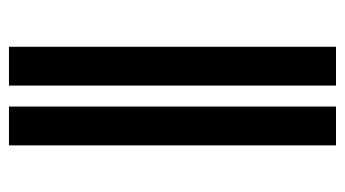

<svg xmlns="http://www.w3.org/2000/svg" viewBox="-188 -570 759 422"><g transform="rotate(-90 191.0 -359.5)"><path d="M213.4 0V-718.8H298.7V0ZM167.3 -718.8V0H82V-718.8Z"/></g></svg>

Font: Inter P Semi Bold
Style: Regular
Weight: 600
Designer: Rasmus Andersson
Foundry: rsms
Version: Version 3.018;git-588b23468